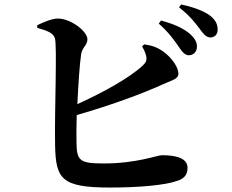

<svg xmlns="http://www.w3.org/2000/svg" viewBox="-20 -823 1040 861"><path d="M617 -615C622 -607 631 -590 635 -574C640 -553 635 -543 620 -529C561 -474 444 -409 327 -356C331 -443 337 -535 344 -581C350 -612 372 -621 372 -647C372 -682 299 -739 240 -740C211 -740 171 -721 147 -710V-698C191 -686 219 -675 226 -652C237 -620 224 -317 227 -173C230 -21 254 18 473 18C607 18 720 7 772 -11C801 -20 821 -35 821 -70C821 -109 781 -127 706 -127C686 -127 592 -90 446 -90C337 -90 324 -102 323 -185C322 -213 323 -257 324 -307C490 -355 623 -405 713 -446C752 -464 780 -468 780 -493C780 -518 755 -561 712 -592C685 -611 662 -619 627 -624ZM692 -717C738 -677 762 -641 781 -614C797 -590 809 -576 826 -575C847 -575 863 -591 863 -612C864 -631 856 -648 835 -668C804 -697 757 -716 702 -731ZM783 -790C835 -749 855 -720 873 -697C892 -671 903 -656 923 -655C943 -655 956 -669 956 -690C956 -714 947 -733 922 -753C894 -774 848 -791 792 -803Z"/></svg>

Font: Source Han Serif
Style: Bold
Weight: 700
Designer: Ryoko NISHIZUKA 西塚涼子 (kana & ideographs); Frank Grießhammer (Latin, Greek & Cyrillic); Wenlong ZHANG 张文龙 (bopomofo); San
Foundry: Adobe Systems Incorporated
Version: Version 1.001;PS 1.001;hotconv 16.6.54;makeotf.lib2.5.65590